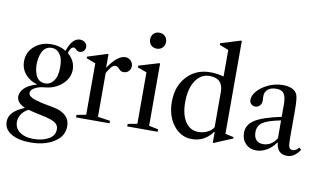

<svg xmlns="http://www.w3.org/2000/svg" viewBox="-100 -1050 2561 1530"><g transform="rotate(10 1180.5 -285.0)"><path d="M220 260Q124 260 65 225Q7 190 7 129Q7 88 35.5 56.5Q64 25 131 -4Q63 -34 63 -86Q63 -117 92 -149.5Q121 -182 195 -205Q135 -221 97.5 -265Q60 -309 60 -369Q60 -443 115.5 -491.5Q171 -540 254 -540Q320 -540 371 -508Q407 -616 470 -616Q494 -616 511 -602Q528 -588 528 -566Q528 -546 514.5 -532.5Q501 -519 481 -519Q466 -519 454 -532Q442 -545 430 -545Q418 -545 408 -530Q398 -515 392 -494Q454 -443 454 -369Q454 -302 398 -250.5Q342 -199 255 -192Q214 -189 180.5 -171Q147 -153 147 -129Q147 -113 162 -101Q177 -89 204 -80.5Q231 -72 255.5 -66.5Q280 -61 314 -55Q348 -49 362 -46Q489 -17 489 82Q489 151 434 196Q354 260 220 260ZM261 29Q201 17 164 6Q129 22 108.5 52Q88 82 88 117Q88 171 134 201Q174 228 239 228Q306 228 354 204Q412 176 412 120Q412 85 380 65.5Q348 46 261 29ZM255 -224Q291 -224 313.5 -248Q336 -272 344 -303Q352 -334 352 -371Q352 -404 346 -432.5Q340 -461 318 -486.5Q296 -512 260 -512Q232 -512 211.5 -497Q191 -482 181 -457Q171 -432 167 -408.5Q163 -385 163 -361Q163 -338 167 -316.5Q171 -295 180.5 -273Q190 -251 209 -237.5Q228 -224 255 -224Z M717 -35 817 -20V0H546V-20L622 -35V-451L548 -479V-492L703 -541H713V-431Q787 -541 850 -541Q876 -541 894.5 -522.5Q913 -504 913 -478Q913 -454 896.5 -437.5Q880 -421 855 -421Q831 -421 817 -440Q802 -459 786 -459Q764 -459 746 -434Q721 -401 717 -386Z M1019 -715Q1019 -743 1036.5 -761.5Q1054 -780 1083 -780Q1112 -780 1130 -761.5Q1148 -743 1148 -715Q1148 -688 1130 -669.5Q1112 -651 1083 -651Q1054 -651 1036.5 -669.5Q1019 -688 1019 -715ZM1131 -35 1206 -20V0H960V-20L1036 -35V-451L962 -478V-492L1122 -540H1131Z M1483 10Q1394 10 1335 -65.5Q1276 -141 1276 -256Q1276 -382 1349 -461Q1422 -540 1539 -540Q1595 -540 1647 -525V-740L1574 -768V-781L1731 -830H1741V-78L1809 -63V-52L1661 10H1654V-76L1650 -78Q1587 10 1483 10ZM1525 -55Q1564 -55 1597 -71Q1630 -87 1647 -114V-400Q1647 -510 1537 -510Q1467 -510 1424 -445Q1381 -380 1381 -272Q1381 -171 1419.5 -113Q1458 -55 1525 -55Z M2005 10Q1952 10 1918.5 -24Q1885 -58 1885 -112Q1885 -177 1946.5 -217Q2008 -257 2159 -289V-387Q2159 -450 2141 -476Q2123 -502 2079 -502Q2036 -502 2011 -481.5Q1986 -461 1986 -426Q1986 -420 1987 -408Q1988 -396 1988 -391Q1988 -366 1973.5 -349.5Q1959 -333 1936 -333Q1916 -333 1903 -346Q1890 -359 1890 -381Q1890 -414 1919.5 -449Q1949 -484 1998 -509Q2058 -540 2125 -540Q2214 -540 2241 -487Q2254 -460 2254 -356V-127Q2254 -78 2261.5 -60.5Q2269 -43 2291 -43Q2317 -43 2340 -72L2357 -57Q2314 10 2253 10Q2174 10 2164 -80L2161 -82Q2132 -39 2090 -14.5Q2048 10 2005 10ZM2049 -49Q2118 -49 2159 -116V-260Q2053 -239 2013.5 -212Q1974 -185 1974 -133Q1974 -93 1993.5 -71Q2013 -49 2049 -49Z"/></g></svg>

Font: Libre Caslon Text
Style: Regular
Weight: 400
Designer: Pablo Impallari, Rodrigo Fuenzalida
Foundry: Pablo Impallari, Rodrigo Fuenzalida
Version: Version 1.002